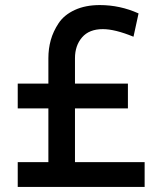

<svg xmlns="http://www.w3.org/2000/svg" viewBox="-20 -738 641 758"><path d="M50 -310V-408H171V-508Q171 -546 180.5 -580Q190 -614 211.5 -646.5Q233 -679 275 -698.5Q317 -718 374 -718Q454 -718 527 -685L507 -593Q434 -623 386 -623Q332 -623 304 -590.5Q276 -558 276 -508V-408H485V-310H276V-98H551V0H50V-98H171V-310Z"/></svg>

Font: Edgecutting Lite Medium
Style: Medium
Weight: 500
Designer: RandomMaerks (Nguyen Gia Bao)
Version: Version 1.0